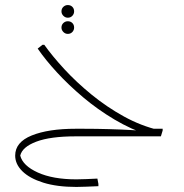

<svg xmlns="http://www.w3.org/2000/svg" viewBox="-20 -539 728 759"><path d="M570 -4Q499 -27 432.5 -66.5Q366 -106 308.5 -154.5Q251 -203 205 -253Q159 -303 129 -347L148 -362H155Q187 -317 234.5 -265.5Q282 -214 342 -165Q402 -116 470 -78.5Q538 -41 611 -24ZM279 0V-30H309Q362 -30 412.5 -28.5Q463 -27 496.5 -25Q530 -23 530 -23L564 -30H623V-23L616 0ZM282 200Q205 200 151 183Q97 166 68.5 138Q40 110 40 76Q40 23 105.5 -3.5Q171 -30 279 -30V0Q179 0 123.5 21Q68 42 60 76Q70 116 129.5 143Q189 170 282 170Q299 170 321 169Q343 168 365 167L369 188V197Q344 198 321 199Q298 200 282 200ZM273 -430Q273 -420 266 -412.5Q259 -405 248 -405Q238 -405 230.5 -412.5Q223 -420 223 -430Q223 -441 230.5 -448Q238 -455 248 -455Q259 -455 266 -448Q273 -441 273 -430ZM273 -494Q273 -484 266 -476.5Q259 -469 248 -469Q238 -469 230.5 -476.5Q223 -484 223 -494Q223 -505 230.5 -512Q238 -519 248 -519Q259 -519 266 -512Q273 -505 273 -494Z"/></svg>

Font: Fustat ExtraLight
Style: Regular
Weight: 250
Designer: Mohamed Gaber, Khaled Hosny, Laura Garcia Mut
Foundry: Kief Type Foundry, Alif Type Foundry, Hard Type Foundry
Version: Version 1.007